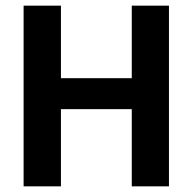

<svg xmlns="http://www.w3.org/2000/svg" viewBox="-20 -659 682 679"><path d="M195.5 0H63.5V-639H195.5ZM577.5 0H446V-639H577.5ZM139 -382.5H496V-273H139Z"/></svg>

Font: Anek Tamil SemiBold
Style: Regular
Weight: 600
Version: Version 1.003